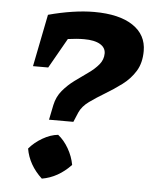

<svg xmlns="http://www.w3.org/2000/svg" viewBox="-50 -707 598 754"><g transform="rotate(5 249.0 -330.0)"><path d="M291 -665Q390 -665 444 -629Q498 -593 498 -529Q498 -482 478 -449.5Q458 -417 426.5 -393.5Q395 -370 361.5 -350Q328 -330 301 -310.5Q274 -291 263 -266L247 -228H151L163 -287Q170 -320 190.5 -344.5Q211 -369 237.5 -388.5Q264 -408 289 -425.5Q314 -443 330 -462.5Q346 -482 346 -506Q346 -529 324 -542Q302 -555 261 -555Q232 -555 197 -550L130 -432H70L111 -638Q159 -651 205 -658Q251 -665 291 -665ZM192 -172Q216 -153 233.5 -122.5Q251 -92 257 -59Q207 -6 143 5Q90 -44 79 -108Q100 -133 131 -151Q162 -169 192 -172Z"/></g></svg>

Font: Piazzolla SC
Style: Bold Italic
Weight: 700
Italic angle: -11.3°
Designer: Juan Pablo del Peral
Foundry: Huerta Tipografica
Version: Version 1.330